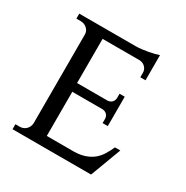

<svg xmlns="http://www.w3.org/2000/svg" viewBox="-146 -739 838 866"><g transform="rotate(30 273.0 -306.0)"><path d="M443 5H34V-21H56Q76 -21 89 -34Q102 -47 103 -66V-528Q103 -546 89.5 -558.5Q76 -571 56 -571H34V-597H327Q341 -597 358 -599Q375 -601 391.5 -604Q408 -607 421.5 -610.5Q435 -614 443 -617V-486H416V-509Q416 -526 404.5 -538Q393 -550 375 -551H182V-321H340Q356 -322 364 -331.5Q372 -341 372 -354V-375H399V-222H372V-243Q372 -256 364.5 -265Q357 -274 342 -276H183V-46H326Q359 -47 382.5 -55.5Q406 -64 423 -78Q440 -92 452.5 -112Q465 -132 475 -155H503Z"/></g></svg>

Font: Constantine
Style: Regular
Weight: 400
Designer: Dukom Design
Version: Version 1.001;PS 001.001;hotconv 1.0.56;makeotf.lib2.0.21325